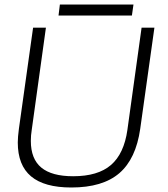

<svg xmlns="http://www.w3.org/2000/svg" viewBox="-20 -823 748 853"><path d="M59 -190Q59 -214 64 -251L127 -700H184L121 -246Q117 -222 117 -197Q117 -117 163.5 -78.5Q210 -40 305 -40Q415 -40 473 -90Q531 -140 546 -246L609 -700H666L603 -251Q584 -117 510 -53.5Q436 10 297 10Q177 10 118 -39.5Q59 -89 59 -190ZM246 -803H573L566 -754H240Z"/></svg>

Font: Krub Light
Style: Italic
Weight: 300
Italic angle: -8°
Designer: Ekaluck Peanpanawate
Foundry: Cadson Demak Co.,Ltd.
Version: Version 1.000; ttfautohint (v1.6)